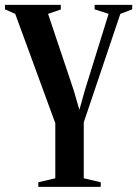

<svg xmlns="http://www.w3.org/2000/svg" viewBox="-36 -522 550 769"><path d="M117.5 226.5V208L185.5 192V-28.5L25 -466.5L-16 -484.5V-502.5H207.5V-484L156.5 -466.5L259 -161L282 -82L304 -161L399 -466.5L343 -484.5V-502.5H493.5V-484.5L446 -466.5L299.5 -32V192L367.5 208V226.5Z"/></svg>

Font: Merriweather 144pt SemiBold
Style: Regular
Weight: 600
Version: Version 2.100